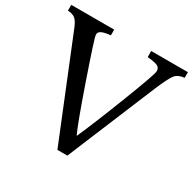

<svg xmlns="http://www.w3.org/2000/svg" viewBox="-162 -903 1073 1069"><g transform="rotate(30 375.0 -369.0)"><path d="M0 -701V-738H276V-701Q202 -695 202 -666V-662Q202 -645 283 -410.5Q364 -176 391 -121Q441 -233 519 -434Q597 -635 597 -655.5Q597 -676 581.5 -685Q566 -694 514 -699V-738H750V-702Q710 -698 691.5 -675.5Q673 -653 636 -566L401 0H337L78 -638Q65 -670 49.5 -684.5Q34 -699 0 -701Z"/></g></svg>

Font: Prociono
Style: Regular
Weight: 400
Designer: Barry Schwartz
Foundry: The Crud Factory
Version: Version 2.301